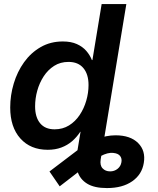

<svg xmlns="http://www.w3.org/2000/svg" viewBox="-20 -748 800 972"><path d="M521.5 204.1Q457 204.1 420.9 181.6Q384.8 159.2 372.8 120.6Q360.8 82 368.7 34.2L392.6 -109.9H517.6L489.7 59.1Q484.9 88.9 499.3 104.2Q513.7 119.6 537.6 119.6Q559.1 119.6 575.2 106.7Q591.3 93.8 594.7 73.2Q598.1 54.7 588.1 41.7Q578.1 28.8 555.2 26.4Q539.6 24.4 523.4 28.6Q507.3 32.7 488.3 43Q469.2 53.2 444.3 70.3L282.2 195.3L230.5 120.1L380.4 6.3Q420.4 -24.9 469.2 -43.9Q518.1 -63 564.9 -63Q640.1 -63 679.2 -23.9Q718.3 15.1 708 76.7Q698.7 135.3 649.4 169.7Q600.1 204.1 521.5 204.1ZM221.7 10.3Q134.3 10.3 83 -47.1Q31.7 -104.5 31.7 -203.6Q31.7 -265.6 49.6 -325.2Q67.4 -384.8 101.8 -432.9Q136.2 -481 185.8 -509.5Q235.4 -538.1 297.9 -538.1Q339.8 -538.1 369.1 -524.9Q398.4 -511.7 417 -490.2Q435.5 -468.8 445.3 -443.8H447.8L494.6 -727.5H619.6L499.5 0H376.5L390.1 -80.6H386.2Q368.7 -53.7 345 -33.2Q321.3 -12.7 290.5 -1.2Q259.8 10.3 221.7 10.3ZM256.3 -93.3Q297.4 -93.3 329.3 -113Q361.3 -132.8 383.3 -165.8Q405.3 -198.7 416.7 -238.3Q428.2 -277.8 428.2 -317.4Q428.2 -372.1 402.1 -403.3Q376 -434.6 326.7 -434.6Q285.6 -434.6 254.2 -414.6Q222.7 -394.5 201.2 -361.6Q179.7 -328.6 168.7 -289.1Q157.7 -249.5 157.7 -209.5Q157.7 -154.8 183.1 -124Q208.5 -93.3 256.3 -93.3Z"/></svg>

Font: Inter 24pt SemiBold
Style: Italic
Weight: 600
Italic angle: -9.3988°
Designer: Rasmus Andersson
Foundry: rsms
Version: Version 4.001;git-66647c0bb